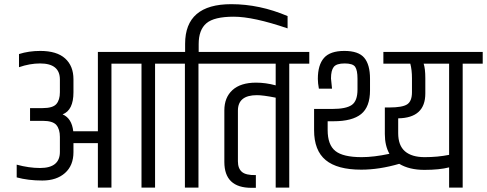

<svg xmlns="http://www.w3.org/2000/svg" viewBox="-20 -899 2333 920"><path d="M819 -650V-594H723V0H658V-594H514V0H449V-213H332V-170Q332 -106 291.5 -70Q251 -34 183 -34Q115 -34 60 -49V-110Q119 -94 172 -94Q267 -94 267 -171V-243Q267 -280 250 -300Q233 -320 184 -320H124V-381H184Q233 -381 250 -400.5Q267 -420 267 -457V-518Q267 -595 172 -595Q123 -595 71 -577V-640Q118 -655 173 -655Q252 -655 292 -619Q332 -583 332 -519V-457Q332 -371 280 -351Q324 -332 331 -270H449V-650Z M867 -650V-689Q867 -879 1088 -879Q1224 -879 1358 -822V-763Q1194 -819 1100 -819Q1006 -819 969 -787.5Q932 -756 932 -688V-650H1027V-594H931V0H866V-594H770V-650Z M1055 -370Q1055 -432 1094 -467.5Q1133 -503 1207 -503Q1253 -503 1301 -490V-594H979V-650H1462V-594H1366V0H1301V-431Q1241 -443 1211 -443Q1120 -443 1120 -369V-126Q1120 -92 1139 -75.5Q1158 -59 1206 -60V1H1185Q1055 1 1055 -123Z M1954 -524Q1954 -564 1946 -594H1817V-650H2293V-594H2197V0H2132V-97Q2086 -85 2013.5 -85Q1941 -85 1893 -114Q1797 -86 1711 -86Q1596 -86 1540.5 -132Q1485 -178 1485 -275V-377H1573Q1638 -377 1665.5 -396Q1693 -415 1693 -470V-522Q1693 -562 1682 -578.5Q1671 -595 1631.5 -595Q1592 -595 1579 -578Q1566 -561 1566 -523L1571 -474H1508Q1503 -501 1503 -521Q1503 -588 1532.5 -621.5Q1562 -655 1630 -655Q1698 -655 1725.5 -622Q1753 -589 1753 -522V-466Q1753 -387 1710.5 -352.5Q1668 -318 1578 -318H1550V-276Q1550 -205 1587 -175.5Q1624 -146 1713 -146Q1771 -146 1846 -162Q1824 -201 1824 -257V-384H1845Q1908 -384 1931 -399Q1954 -414 1954 -457ZM2132 -594H2010Q2018 -570 2018 -524V-451Q2018 -334 1888 -332V-261Q1888 -202 1920.5 -174Q1953 -146 2015 -146Q2077 -146 2132 -157Z"/></svg>

Font: Khand
Style: Regular
Weight: 400
Designer: Devanagari: Sanchit Sawaria, Jyotish Sonowal; Latin: Satya Rajpurohit
Foundry: Indian Type Foundry
Version: Version 1.101;PS 1.0;hotconv 1.0.78;makeotf.lib2.5.61930; tt